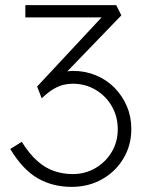

<svg xmlns="http://www.w3.org/2000/svg" viewBox="-20 -720 569 750"><path d="M20 -138 65 -166Q95 -118 126.5 -90.5Q158 -63 192.5 -51.5Q227 -40 264 -40Q313 -40 353 -63.5Q393 -87 416.5 -126.5Q440 -166 440 -215Q440 -265 416.5 -305.5Q393 -346 353 -369.5Q313 -393 264 -393Q248 -393 229.5 -389Q211 -385 189.5 -372.5Q168 -360 143 -336L125 -382L402 -679L415 -652H79V-700H434L454 -660L205 -402L190 -417Q207 -429 224.5 -436Q242 -443 266 -443Q314 -443 355.5 -425.5Q397 -408 427.5 -377Q458 -346 475.5 -305Q493 -264 493 -216Q493 -153 462.5 -101.5Q432 -50 379 -20Q326 10 260 10Q186 10 127.5 -23.5Q69 -57 20 -138Z"/></svg>

Font: Mach ExtraLight
Style: Regular
Weight: 250
Version: Version 1.002